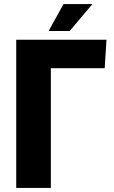

<svg xmlns="http://www.w3.org/2000/svg" viewBox="-20 -923 559 943"><path d="M59.7 0V-728H503L494.2 -588.2H229.7V0ZM218.8 -770.7 292 -903H434L322.2 -770.7Z"/></svg>

Font: Murecho Thin
Style: Regular
Weight: 100
Designer: Neil Summerour
Foundry: Positype
Version: Version 1.010